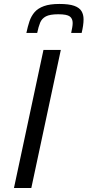

<svg xmlns="http://www.w3.org/2000/svg" viewBox="-20 -937 436 957"><path d="M49.6 0 196.6 -688H283.1L136.1 0ZM111.5 -773Q118.1 -804.6 126.9 -830.9Q135.8 -857.2 152.5 -876.5Q169.2 -895.7 199 -906.5Q228.7 -917.3 275.8 -917.3Q323.8 -917.3 349.9 -908Q375.9 -898.7 386.2 -881.5Q396.5 -864.4 396.5 -840.8Q396.5 -825.3 394 -808.6Q391.5 -791.9 387 -773H334.8Q337.7 -787.7 340 -800Q342.2 -812.2 342.2 -822.5Q342.2 -844.2 327.9 -855Q313.5 -865.9 270.5 -865.9Q229 -865.9 208.8 -855.3Q188.6 -844.7 180.1 -824.1Q171.7 -803.4 165.4 -773Z"/></svg>

Font: Saira Thin
Style: Italic
Weight: 100
Italic angle: -12°
Designer: Hector Gatti with collaboration of the Omnibus-Type team
Foundry: Omnibus-Type
Version: Version 1.101